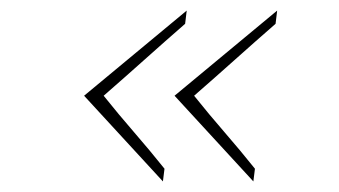

<svg xmlns="http://www.w3.org/2000/svg" viewBox="-20 -420 641 363"><path d="M459 -77 462 -101Q434 -136 404.5 -170Q375 -204 347 -239Q386 -273 424 -307Q462 -341 501 -375L504 -400Q455 -359 407 -319.5Q359 -280 310 -239ZM288 -77 291 -101Q263 -136 233.5 -170Q204 -204 176 -239Q215 -273 253 -307Q291 -341 330 -375L333 -400Q284 -359 236 -319.5Q188 -280 139 -239Z"/></svg>

Font: Josefin Slab ExtraLight
Style: Italic
Weight: 250
Italic angle: -12°
Designer: Santiago Orozco
Foundry: Typemade
Version: Version 2.100